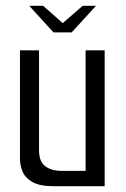

<svg xmlns="http://www.w3.org/2000/svg" viewBox="-20 -644 436 664"><path d="M81 -624H129L197 -564L266 -624H312L228 -532H165ZM167 0Q116 0 91 -15Q66 -30 57.5 -52Q49 -74 49 -96V-470H115V-124Q115 -86 136 -69.5Q157 -53 195 -53H276V-470H342V0Z"/></svg>

Font: Smooch Sans Thin Medium
Style: Regular
Weight: 500
Version: Version 1.010